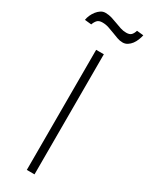

<svg xmlns="http://www.w3.org/2000/svg" viewBox="-273 -931 755 972"><g transform="rotate(30 104.5 -444.5)"><path d="M127 -702V0H82V-702ZM-43 -805Q-41 -819 -34.5 -833.5Q-28 -848 -18.5 -860Q-9 -872 3 -880Q15 -888 30 -888Q50 -888 67.5 -882.5Q85 -877 102 -870.5Q119 -864 135.5 -858.5Q152 -853 170 -853Q190 -853 199 -862.5Q208 -872 213 -889L252 -885Q249 -871 243 -856Q237 -841 228 -829Q219 -817 206.5 -809Q194 -801 179 -801Q162 -801 146 -807Q130 -813 113 -819.5Q96 -826 78.5 -832Q61 -838 41 -838Q21 -838 11.5 -828Q2 -818 -4 -801Z"/></g></svg>

Font: Fz Poppins ExtLt
Style: Regular
Weight: 200
Designer: Ninad Kale (Devanagari), Jonny Pinhorn (Latin)
Foundry: Indian Type Foundry
Version: Vit hóa bi Vntype.Com & FontZin.Com